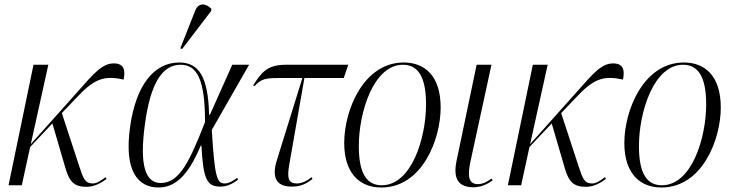

<svg xmlns="http://www.w3.org/2000/svg" viewBox="-20 -824 3257 854"><path d="M18 0H77L114 -170L213 -275L272 -73C289 -16 310 7 365 7C401 7 431 -11 454 -28L450 -36C430 -21 411 -8 393 -8C359 -8 351 -28 333 -83L255 -321L317 -386C397 -472 440 -490 530 -470C538 -511 533 -542 486 -542C436 -542 400 -501 327 -418L117 -183L195 -536H129Z M790 -606 919 -775 920 -785C897 -809 863 -815 848 -776L782 -609ZM685 10C777 10 829 -74 873 -176H876C884 -26 900 6 961 6C994 6 1021 -11 1039 -25L1035 -33C1022 -23 999 -8 980 -8C945 -8 935 -33 922 -246L1088 -536H1013L914 -314H910C906 -487 862 -546 777 -546C666 -546 585 -446 559 -262C530 -61 595 10 685 10ZM695 -10C627 -10 599 -88 625 -274C649 -450 700 -536 783 -536C855 -536 892 -474 892 -281C824 -108 779 -10 695 -10Z M1276 6C1312 6 1337 -2 1370 -28L1366 -36C1345 -19 1323 -8 1300 -8C1262 -8 1256 -33 1267 -94L1334 -477H1509L1529 -536H1251C1170 -536 1143 -503 1106 -444L1112 -441C1140 -471 1157 -477 1218 -477H1325L1212 -113C1189 -42 1204 6 1276 6Z M1676 10C1858 10 1940 -204 1940 -346C1940 -488 1868 -546 1776 -546C1596 -546 1511 -333 1511 -188C1511 -54 1579 10 1676 10ZM1678 0C1615 0 1576 -46 1576 -174C1576 -328 1643 -536 1772 -536C1839 -536 1875 -483 1875 -360C1875 -211 1811 0 1678 0Z M2087 9C2119 9 2151 -6 2171 -22L2167 -30C2147 -16 2128 -5 2106 -5C2061 -5 2059 -46 2074 -112L2166 -536H2100L2011 -110C1993 -25 2022 9 2087 9Z M2239 0H2298L2335 -170L2434 -275L2493 -73C2510 -16 2531 7 2586 7C2622 7 2652 -11 2675 -28L2671 -36C2651 -21 2632 -8 2614 -8C2580 -8 2572 -28 2554 -83L2476 -321L2538 -386C2618 -472 2661 -490 2751 -470C2759 -511 2754 -542 2707 -542C2657 -542 2621 -501 2548 -418L2338 -183L2416 -536H2350Z M2922 10C3104 10 3186 -204 3186 -346C3186 -488 3114 -546 3022 -546C2842 -546 2757 -333 2757 -188C2757 -54 2825 10 2922 10ZM2924 0C2861 0 2822 -46 2822 -174C2822 -328 2889 -536 3018 -536C3085 -536 3121 -483 3121 -360C3121 -211 3057 0 2924 0Z"/></svg>

Font: Noto Serif Display SemiCondensed Light
Style: Italic
Weight: 300
Width: 4
Italic angle: -12°
Designer: Monotype Design Team
Foundry: Monotype Imaging Inc.
Version: Version 2.009